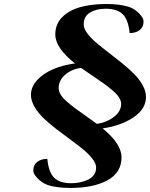

<svg xmlns="http://www.w3.org/2000/svg" viewBox="-20 -845 743 951"><path d="M460 -231.4Q509.3 -238.8 544.7 -266.4Q580.1 -293.9 580.1 -330.1Q580.1 -346.2 569.1 -363Q558.1 -379.9 535.4 -398.9Q512.7 -418 491.9 -432.9Q471.2 -447.8 436 -471.2Q400.9 -494.6 381.3 -508.8Q334 -502.4 302.2 -474.4Q270.5 -446.3 270.5 -408.7Q270.5 -392.6 280.8 -376Q291 -359.4 313 -340.3Q335 -321.3 354.5 -306.9Q374 -292.5 407.7 -269Q441.4 -245.6 460 -231.4ZM351.6 -530.8Q253.9 -607.4 253.9 -674.3Q253.9 -724.6 287.1 -759Q320.3 -793.5 376.2 -809.3Q432.1 -825.2 506.8 -825.2Q569.8 -825.2 612.5 -812.7Q655.3 -800.3 682.6 -762.2Q690.9 -751.5 690.9 -737.3Q690.9 -711.9 672.1 -696.5Q653.3 -681.2 622.1 -681.2Q615.7 -747.1 588.1 -774.4Q560.5 -801.8 502 -801.8Q456.1 -801.3 425.3 -782.5Q394.5 -763.7 394.5 -724.1Q394.5 -704.1 411.6 -680.9Q428.7 -657.7 455.8 -634.5Q482.9 -611.3 515.9 -586.2Q548.8 -561 581.8 -534.4Q614.7 -507.8 641.8 -481.2Q668.9 -454.6 686 -424.1Q703.1 -393.6 703.1 -364.7Q703.1 -305.7 641.4 -263.9Q579.6 -222.2 488.3 -209Q582 -132.8 582 -65.4Q582 9.3 512.9 47.6Q443.8 85.9 329.1 85.9Q266.1 85.9 223.6 73.5Q181.2 61 153.3 22.9Q145 12.2 145 -2Q145 -27.3 164.1 -42.7Q183.1 -58.1 214.4 -58.1Q220.7 7.8 248 35.2Q275.4 62.5 334 62.5Q356 62.5 376.5 58.1Q397 53.7 415.5 45.2Q434.1 36.6 445.1 21.2Q456.1 5.9 456.1 -14.6Q456.1 -34.7 438.2 -58.1Q420.4 -81.5 392.1 -104.7Q363.8 -127.9 329.3 -153.1Q294.9 -178.2 260.3 -204.8Q225.6 -231.4 197.3 -258.3Q168.9 -285.2 151.1 -315.7Q133.3 -346.2 133.3 -375Q133.3 -414.6 163.8 -448Q194.3 -481.4 243.2 -502.2Q292 -522.9 351.6 -530.8Z"/></svg>

Font: QumpellkaNo12
Style: Regular
Weight: 500
Designer: gluk (gluksza@wp.pl)
Foundry: gluk (gluksza@wp.pl)
Version: Version 00.480